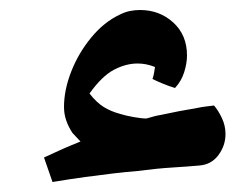

<svg xmlns="http://www.w3.org/2000/svg" viewBox="-20 -332 492 384"><path d="M85 32 68 -17Q77 -21 92 -28Q107 -35 121.5 -41Q136 -47 141 -49Q137 -53 133 -57.5Q129 -62 125 -66Q117 -78 112.5 -91Q108 -104 108 -118Q108 -152 122.5 -189Q137 -226 162.5 -257Q188 -288 220 -303Q230 -308 240 -310Q250 -312 260 -312Q299 -312 326.5 -287Q354 -262 354 -221Q354 -206 348.5 -188Q343 -170 330 -156Q317 -160 305 -165Q293 -170 285 -174Q287 -180 288 -185.5Q289 -191 290 -198Q280 -202 271.5 -203.5Q263 -205 255 -205Q232 -205 208 -192.5Q184 -180 159 -145Q173 -127 187.5 -118Q202 -109 221 -104Q230 -101 246.5 -98Q263 -95 273 -95Q280 -97 287 -99Q294 -101 301 -102Q319 -106 337.5 -109.5Q356 -113 374 -116Q383 -118 392 -119Q401 -120 408 -121Q416 -112 423.5 -96.5Q431 -81 431 -64Q431 -41 417 -22Q403 -3 379 -1Q357 1 325 3Q293 5 255 10Q231 12 205.5 15Q180 18 150.5 22Q121 26 85 32Z"/></svg>

Font: Noto Naskh Arabic
Style: Bold
Weight: 700
Designer: Monotype Design Team, David Williams, Mohamad Dakak and Nizar Qandah
Foundry: Monotype Imaging Inc.
Version: Version 2.016